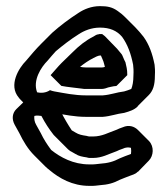

<svg xmlns="http://www.w3.org/2000/svg" viewBox="-20 -556 547 626"><path d="M98 -149C92 -159 91 -170 92 -178C99 -180 109 -179 115 -178C127 -155 140 -135 155 -116L202 -69C206 -66 209 -63 212 -62L226 -54C237 -47 248 -45 262 -43C266 -42 269 -41 271 -41H283C313 -41 334 -54 355 -61C358 -62 363 -64 369 -67L380 -71C390 -76 399 -76 407 -74C408 -67 408 -60 407 -54C391 -48 385 -46 371 -40C350 -29 333 -24 304 -22C295 -21 288 -20 283 -20H271C219 -20 177 -43 147 -67C134 -84 122 -103 113 -122ZM28 -149 43 -122C56 -95 71 -70 92 -49L93 -48L128 -13C132 -9 137 -5 142 -1C173 25 216 50 271 50H283C288 50 295 49 304 48C333 46 350 41 371 30C385 24 389 23 404 17L415 13C420 11 424 9 429 4H430L465 -32C481 -48 483 -78 466 -96L430 -132C418 -144 400 -150 380 -141L369 -137C363 -134 358 -132 355 -131C334 -124 313 -111 283 -111H271C269 -111 266 -112 262 -113C248 -115 237 -117 226 -124L214 -131C202 -149 189 -171 179 -191C177 -195 174 -199 171 -202L136 -238C117 -257 86 -252 69 -235L33 -200C21 -188 17 -169 28 -149ZM180 -276C200 -272 225 -270 247 -267C251 -266 256 -266 261 -266H312C319 -266 328 -269 333 -271C339 -272 345 -274 352 -275C354 -275 357 -275 360 -276L395 -311C395 -332 392 -338 389 -353L385 -361L379 -375C378 -377 377 -379 376 -380L366 -392C363 -396 360 -399 357 -402L322 -438C319 -441 316 -442 313 -445H306C304 -445 302 -445 301 -444C295 -444 290 -440 285 -437C259 -424 237 -406 217 -386L181 -351C168 -338 157 -324 145 -311ZM241 -338C253 -348 269 -359 285 -367C290 -370 301 -375 306 -375H309L315 -361C318 -355 320 -345 322 -338C320 -337 315 -336 312 -336H261C253 -336 248 -337 241 -338ZM143 -262C130 -253 113 -252 101 -255C86 -294 114 -337 135 -358C144 -369 154 -380 162 -389C186 -409 209 -427 236 -444C254 -456 278 -466 306 -466C338 -466 361 -456 378 -436C396 -411 407 -381 414 -345C415 -337 416 -325 415 -309C415 -291 412 -275 408 -266C400 -263 393 -260 385 -258C360 -255 341 -247 315 -245H261C223 -245 191 -252 157 -258C152 -259 148 -260 143 -262ZM143 -192C148 -190 152 -189 157 -188C191 -182 223 -175 261 -175H315C341 -177 360 -185 385 -188C403 -193 418 -198 429 -209V-210L465 -246C479 -260 485 -279 485 -309C486 -325 485 -337 484 -345C477 -381 466 -411 448 -436C439 -447 431 -457 422 -466L387 -501C381 -507 373 -514 364 -520C346 -533 330 -536 306 -536C278 -536 254 -526 236 -514C205 -494 177 -473 150 -449L115 -414C96 -395 82 -378 65 -358C41 -334 7 -278 41 -238C43 -235 45 -233 47 -231L82 -195C97 -180 123 -178 143 -192Z"/></svg>

Font: Dictator
Style: Chalk
Weight: 500
Version: Version MIL.1277